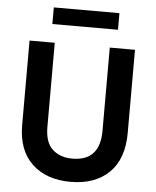

<svg xmlns="http://www.w3.org/2000/svg" viewBox="-58 -898 775 956"><g transform="rotate(5 329.5 -420.0)"><path d="M500 -766H172V-849H500ZM593 -259Q593 -128 522.5 -59.5Q452 9 330.5 9Q209 9 137.5 -58.5Q66 -126 66 -252V-674H192V-253Q192 -176 230 -141.5Q268 -107 329 -107Q467 -107 467 -258V-674H593Z"/></g></svg>

Font: Hind Mysuru SemiBold
Style: Regular
Weight: 600
Designer: Manushi Parikh, Hitesh Malaviya
Foundry: Indian Type Foundry
Version: Version 0.703;PS 1.0;hotconv 1.0.86;makeotf.lib2.5.63406